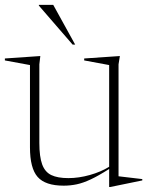

<svg xmlns="http://www.w3.org/2000/svg" viewBox="-29 -752 604 788"><path d="M132.5 -165.5Q132.5 -109 144 -77.5Q155.5 -46 181.5 -33.5Q207.5 -21 251.5 -21Q294.5 -21 339.8 -33.8Q385 -46.5 419 -67.5V-485L316.5 -504V-512L463 -522L457.5 -488V-28.5L555 -17V-11.5L423.5 15.5H419V-58.5Q375 -30.5 343.5 -15.8Q312 -1 285.8 4.5Q259.5 10 232.5 10Q157 10 125.5 -25.8Q94 -61.5 94 -147.5V-485L-9 -504V-512L136.5 -522L132.5 -488ZM279.5 -569H269L130.5 -729V-732H189.5Z"/></svg>

Font: Newsreader Display ExtraLight
Style: Regular
Weight: 275
Designer: Hugues Gentile
Foundry: Production Type
Version: Version 1.002